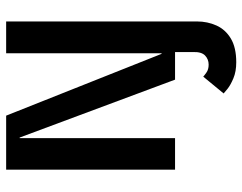

<svg xmlns="http://www.w3.org/2000/svg" viewBox="-104 -500 807 640"><g transform="rotate(-90 300.0 -179.5)"><path d="M413 204Q382 204 359.5 194.5Q337 185 324.5 175Q312 165 309 162L365 94Q368 97 378.5 104.5Q389 112 405 112Q423 112 435.5 100Q448 88 447 60V-11H549V73Q549 108 535.5 138Q522 168 492 186Q462 204 413 204ZM443 -563H549V0H355L162 -518H160V0H55V-563H235L441 -45H443Z"/></g></svg>

Font: Darker Grotesque
Style: Bold
Weight: 700
Designer: Gabriel Lam
Foundry: TypeRant
Version: Version 1.000;gftools[0.9.28]